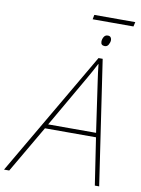

<svg xmlns="http://www.w3.org/2000/svg" viewBox="-151 -1021 800 1089"><g transform="rotate(10 248.5 -476.5)"><path d="M297 -927 302 -953H538L532 -927ZM391 -789Q368 -789 368 -811Q368 -825 375.5 -838Q383 -851 398 -851Q410 -851 415 -844Q420 -837 420 -829Q420 -816 412.5 -802.5Q405 -789 391 -789ZM-50 0 368 -716H392L498 0H473L432 -271H138L-20 0ZM152 -296H428L385 -594Q379 -633 374 -682H372Q361 -660 348.5 -637.5Q336 -615 324 -594Z"/></g></svg>

Font: Noto Sans Thin
Style: Italic
Weight: 100
Italic angle: -12°
Designer: Monotype Design Team
Foundry: Monotype Imaging Inc.
Version: Version 2.013; ttfautohint (v1.8.4.7-5d5b)